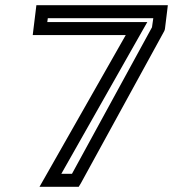

<svg xmlns="http://www.w3.org/2000/svg" viewBox="-20 -694 666 739"><path d="M615 -584 623 -649 626 -674H601H145H120L117 -649L109 -584L106 -559H131H464L152 -10L132 25H171H267H283L292 10L612 -574L614 -579L615 -584ZM565 -589 257 -25H216L527 -574L547 -609H509H162L164 -624H570L565 -589Z"/></svg>

Font: Gamestation Text Outline
Style: Italic
Weight: 400
Designer: Jonas Hecksher
Foundry: Jonas Hecksher, Playtypeª, e-types AS
Version: Version 1.003